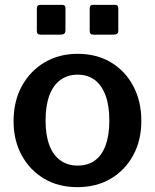

<svg xmlns="http://www.w3.org/2000/svg" viewBox="-20 -762 639 792"><path d="M250 -728V-637Q250 -627 245 -623Q240 -619 228 -619H149Q138 -619 135 -623Q132 -627 132 -635V-726Q132 -742 145 -742H237Q250 -742 250 -728ZM468 -728V-637Q468 -627 463.5 -623Q459 -619 447 -619H367Q357 -619 353.5 -623Q350 -627 350 -635V-726Q350 -742 363 -742H455Q468 -742 468 -728ZM299 10Q221 10 162 -25Q103 -60 69.5 -121.5Q36 -183 36 -262Q36 -345 70.5 -407.5Q105 -470 164.5 -505Q224 -540 300 -540Q379 -540 438 -504.5Q497 -469 530 -406.5Q563 -344 563 -263Q563 -183 529.5 -121.5Q496 -60 437 -25Q378 10 299 10ZM300 -79Q343 -79 372 -100.5Q401 -122 416 -163.5Q431 -205 431 -265Q431 -326 415.5 -368Q400 -410 371 -432Q342 -454 300 -454Q259 -454 229 -432Q199 -410 183.5 -368Q168 -326 168 -265Q168 -205 183.5 -163.5Q199 -122 229 -100.5Q259 -79 300 -79Z"/></svg>

Font: Libre Franklin SemiBold
Style: Regular
Weight: 600
Designer: Pablo Impallari, Rodrigo Fuenzalida, Nhung Nguyen
Foundry: Impallari Type
Version: Version 3.000